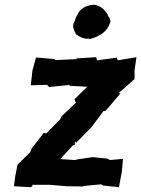

<svg xmlns="http://www.w3.org/2000/svg" viewBox="-20 -773 588 799"><path d="M231 -111 283 -168 291 -170 292 -185 297 -179 359 -242 411 -311H418L424 -317L481 -384L474 -386L540 -444V-481L548 -535L470 -522L466 -533L384 -522L380 -535L297 -530L300 -527L211 -523L207 -527L130 -534L115 -480L114 -471L108 -418L176 -420L184 -411L264 -419L268 -421L269 -416L343 -412L290 -360L296 -346L236 -289L230 -276L172 -217L163 -221L110 -153L111 -151L105 -139L53 -88L43 -37L38 2L107 6L114 3L115 -4H186L258 2L326 3L328 1L401 -6L409 -1L475 6L487 -58L492 -112L438 -107L427 -113L365 -119L304 -110L292 -107ZM353 -614 350 -612C349 -606 351 -614 353 -610C393 -622 426 -637 440 -684C438 -689 437 -699 430 -707C422 -729 396 -752 371 -753C339 -752 311 -736 302 -711C292 -698 294 -688 288 -679C278 -661 290 -645 296 -631C307 -622 333 -606 353 -614Z"/></svg>

Font: Asimov Print
Style: DIt
Weight: 250
Width: 0
Designer: Google
Version: Version 2.000980: 2014